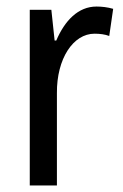

<svg xmlns="http://www.w3.org/2000/svg" viewBox="-20 -567 377 587"><path d="M275 -547C219 -547 178 -504 152 -443H147L137 -537H71V0H154V-282C153 -388 204 -464 269 -464C285 -464 301 -462 314 -457L326 -540C309 -545 291 -547 275 -547Z"/></svg>

Font: Noto Sans Lao Looped Condensed
Style: Regular
Weight: 400
Width: 3
Designer: Mark Frömberg, Ben Mitchell
Foundry: The Fontpad Ltd
Version: Version 1.002